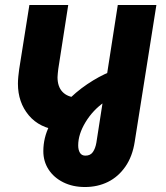

<svg xmlns="http://www.w3.org/2000/svg" viewBox="-20 -533 666 771"><path d="M321 218Q272 218 234 199Q196 180 175 147.5Q154 115 154 74Q154 20 179 -29.5Q204 -79 243.5 -121Q283 -163 330.5 -195Q378 -227 423 -245L399 -123Q353 -91 323.5 -42.5Q294 6 294 51Q294 69 301 80.5Q308 92 323 92Q343 92 353 77.5Q363 63 367 40L453 -513H608L521 36Q512 95 483.5 136Q455 177 413.5 197.5Q372 218 321 218ZM218 -10Q139 -18 95.5 -70Q52 -122 52 -197Q52 -210 53.5 -225.5Q55 -241 57 -255L98 -513H254L214 -256Q213 -246 212 -237.5Q211 -229 211 -223Q211 -185 231 -164Q251 -143 288 -141Z"/></svg>

Font: MuseoModerno
Style: Bold Italic
Weight: 700
Italic angle: -9°
Designer: Pablo Cosgaya, Héctor Gatti, Marcela Romero, and the Authors of The MuseoModerno Project.
Foundry: Omnibus-Type Team
Version: Version 1.003